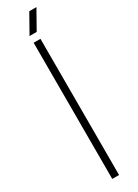

<svg xmlns="http://www.w3.org/2000/svg" viewBox="-251 -964 703 977"><g transform="rotate(-30 100.0 -475.0)"><path d="M80 0V-800H120V0ZM141 -950H183L121 -840H79Z"/></g></svg>

Font: Cooper Hewitt
Style: Light
Weight: 703
Designer: Village Type and Design LLC
Foundry: Cooper Hewitt Smithsonian Design Museum
Version: 1.000